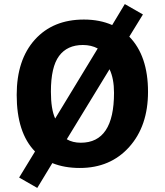

<svg xmlns="http://www.w3.org/2000/svg" viewBox="-20 -813 810 943"><path d="M163 110 74 59 152 -69Q62 -161 62 -347Q62 -519 151 -618Q240 -717 392 -717Q470 -717 531 -690L593 -793L682 -742L615 -633Q707 -539 707 -362Q707 -194 614.5 -91Q522 12 372 12Q296 12 237 -12ZM387 -592Q310 -592 270 -538Q230 -484 230 -363Q230 -277 251 -231Q278 -276 460 -575Q428 -592 387 -592ZM540 -357Q540 -427 518 -473L308 -129Q337 -112 377 -112Q540 -112 540 -357Z"/></svg>

Font: BitterBold
Style: Bold
Weight: 700
Designer: Sol Matas
Foundry: Sol Matas
Version: Version 001.001